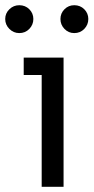

<svg xmlns="http://www.w3.org/2000/svg" viewBox="-46 -717 359 737"><path d="M114 0V-429H45V-496H198V0ZM28 -590Q6 -590 -10 -606Q-26 -622 -26 -644Q-26 -666 -10 -681.5Q6 -697 28 -697Q51 -697 66.5 -681.5Q82 -666 82 -644Q82 -622 66.5 -606Q51 -590 28 -590ZM239 -590Q217 -590 201.5 -606Q186 -622 186 -644Q186 -666 201.5 -681.5Q217 -697 239 -697Q262 -697 277.5 -681.5Q293 -666 293 -644Q293 -622 277.5 -606Q262 -590 239 -590Z"/></svg>

Font: Atkinson Hyperlegible
Style: Regular
Weight: 400
Designer: Elliott Scott, Megan Eiswerth, Linus Boman, Theodore Petrosky
Foundry: Braille Institute
Version: Version 1.006; ttfautohint (v1.8.3)